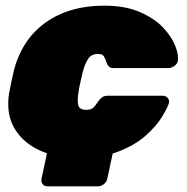

<svg xmlns="http://www.w3.org/2000/svg" viewBox="-20 -550 661 680"><path d="M148 110Q137 110 131 102Q125 94 127 83L155 -48H388L360 83Q358 94 348 102Q338 110 327 110ZM253 10Q182 10 122.5 -16.5Q63 -43 32 -94Q1 -145 12 -219Q15 -235 20 -259Q25 -283 29 -300Q58 -411 142 -470.5Q226 -530 348 -530Q423 -530 475 -507.5Q527 -485 557.5 -452.5Q588 -420 600.5 -388Q613 -356 610 -336Q609 -325 598.5 -317Q588 -309 577 -309H382Q371 -309 365.5 -314.5Q360 -320 357 -329Q353 -343 347.5 -351Q342 -359 327 -359Q304 -359 292.5 -342Q281 -325 273 -295Q268 -273 264 -255.5Q260 -238 258 -224Q253 -192 257.5 -176.5Q262 -161 285 -161Q303 -161 311 -169Q319 -177 328 -191Q334 -200 342 -205.5Q350 -211 361 -211H556Q567 -211 574 -203Q581 -195 578 -184Q573 -168 554 -136.5Q535 -105 497.5 -71Q460 -37 400 -13.5Q340 10 253 10Z"/></svg>

Font: Rubik Light Black
Style: Italic
Weight: 900
Italic angle: -12°
Version: Version 2.104